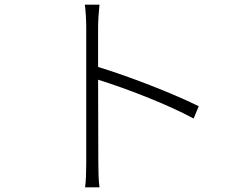

<svg xmlns="http://www.w3.org/2000/svg" viewBox="-20 -784 1040 826"><path d="M835 -327C720 -384 533 -456 402 -496V-669C402 -693 405 -736 408 -764H345C349 -735 351 -693 351 -669V-84C351 -48 350 -5 346 22H408C404 -6 403 -50 403 -84L402 -441C513 -407 702 -335 813 -274Z"/></svg>

Font: Genne Gothic Light
Style: Regular
Weight: 300
Designer: Ryoko NISHIZUKA (kana & ideographs); Paul D. Hunt (Latin, Greek & Cyrillic); Wenlong ZHANG (bopomofo); Sandoll Communica
Foundry: Adobe Systems Incorporated
Version: Version 1.004;PS 1.004;hotconv 16.6.51;makeotf.lib2.5.65220